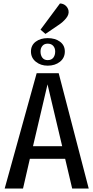

<svg xmlns="http://www.w3.org/2000/svg" viewBox="-20 -1079 533 1099"><path d="M323.2 -1059.1Q341.8 -1058.6 355 -1047.4Q368.2 -1036.1 372.1 -1019Q376.5 -996.6 358.4 -974.4Q340.3 -952.1 314 -935.1L240.2 -884.8L211.9 -909.2ZM252.9 -703.1Q212.9 -703.1 185.1 -725.6Q157.2 -748 157.2 -784.2Q157.2 -819.8 184.3 -840.3Q211.4 -860.8 252.9 -860.8Q295.9 -860.8 323.5 -840.3Q351.1 -819.8 351.1 -784.2Q351.1 -747.6 323 -725.3Q294.9 -703.1 252.9 -703.1ZM252.9 -734.9Q274.4 -734.9 285.2 -748.8Q295.9 -762.7 295.9 -784.2Q295.9 -803.7 284.7 -816.4Q273.4 -829.1 252.9 -829.1Q233.4 -829.1 222.7 -816.4Q211.9 -803.7 211.9 -784.2Q211.9 -762.7 222.4 -748.8Q232.9 -734.9 252.9 -734.9ZM487.8 0H393.1L353 -169.9H150.9L111.8 0H6.8L189.9 -660.2H315.9ZM335.9 -242.2 252 -596.2 168.9 -242.2Z"/></svg>

Font: Sansita Light
Style: Regular
Weight: 300
Designer: Pablo Cosgaya
Foundry: Omnibus-Type
Version: Version 1.006;hotconv 1.0.109;makeotfexe 2.5.65596